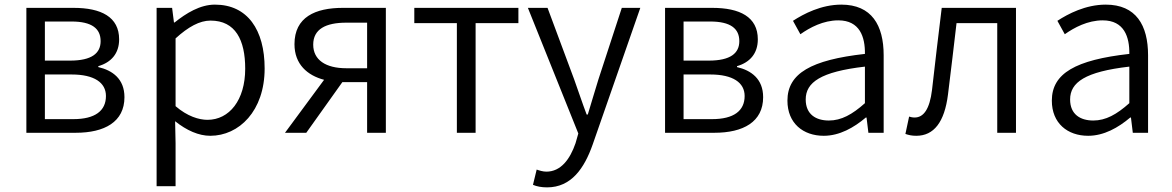

<svg xmlns="http://www.w3.org/2000/svg" viewBox="-20 -574 5065 830"><path d="M94 0H307C432 0 518 -47 518 -154C518 -233 466 -270 405 -284V-288C460 -304 495 -342 495 -404C495 -501 417 -540 298 -540H94ZM174 -312V-481H289C378 -481 415 -450 415 -396C415 -344 377 -312 283 -312ZM174 -59V-252H290C387 -252 438 -217 438 -159C438 -95 391 -59 297 -59Z M657 231H739V45L737 -50C787 -10 839 13 889 13C1013 13 1124 -94 1124 -278C1124 -445 1050 -554 909 -554C845 -554 785 -517 735 -477H732L724 -540H657ZM877 -56C840 -56 790 -71 739 -115V-408C794 -458 843 -485 890 -485C998 -485 1040 -401 1040 -277C1040 -141 971 -56 877 -56Z M1477 -279C1388 -279 1334 -315 1334 -381C1334 -448 1388 -476 1477 -476H1567V-279ZM1212 0H1304L1460 -219H1461H1567V0H1648V-540H1462C1343 -540 1253 -500 1253 -383C1253 -296 1309 -248 1381 -229Z M1955 0H2036V-474H2221V-540H1771V-474H1955Z M2345 236C2450 236 2506 153 2542 51L2748 -540H2668L2567 -231C2552 -183 2536 -128 2521 -79H2516C2497 -129 2479 -184 2462 -231L2347 -540H2262L2480 3L2468 45C2444 115 2404 168 2342 168C2327 168 2311 163 2300 159L2284 225C2300 232 2321 236 2345 236Z M2855 0H3068C3193 0 3279 -47 3279 -154C3279 -233 3227 -270 3166 -284V-288C3221 -304 3256 -342 3256 -404C3256 -501 3178 -540 3059 -540H2855ZM2935 -312V-481H3050C3139 -481 3176 -450 3176 -396C3176 -344 3138 -312 3044 -312ZM2935 -59V-252H3051C3148 -252 3199 -217 3199 -159C3199 -95 3152 -59 3058 -59Z M3541 13C3609 13 3671 -22 3723 -66H3726L3734 0H3800V-335C3800 -465 3748 -554 3617 -554C3530 -554 3454 -514 3408 -484L3440 -426C3481 -455 3539 -486 3604 -486C3697 -486 3720 -414 3719 -341C3487 -315 3384 -257 3384 -139C3384 -41 3452 13 3541 13ZM3563 -53C3508 -53 3463 -79 3463 -144C3463 -218 3528 -264 3719 -286V-128C3664 -79 3617 -53 3563 -53Z M3941 13C4017 13 4063 -46 4078 -165C4091 -269 4103 -371 4115 -474H4291V0H4372V-540H4051C4036 -422 4023 -304 4009 -185C3999 -103 3973 -66 3934 -66C3924 -66 3917 -68 3910 -70L3894 5C3909 10 3921 13 3941 13Z M4684 13C4752 13 4814 -22 4866 -66H4869L4877 0H4943V-335C4943 -465 4891 -554 4760 -554C4673 -554 4597 -514 4551 -484L4583 -426C4624 -455 4682 -486 4747 -486C4840 -486 4863 -414 4862 -341C4630 -315 4527 -257 4527 -139C4527 -41 4595 13 4684 13ZM4706 -53C4651 -53 4606 -79 4606 -144C4606 -218 4671 -264 4862 -286V-128C4807 -79 4760 -53 4706 -53Z"/></svg>

Font: ChiuKong Gothic CL Normal
Style: Regular
Weight: 350
Designer: Ryoko NISHIZUKA 西塚涼子 (kana, bopomofo & ideographs); Paul D. Hunt (Latin, Greek & Cyrillic); Sandoll Communications 산돌커뮤니
Foundry: Adobe
Version: Version 1.300